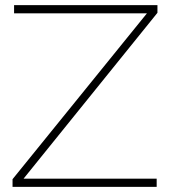

<svg xmlns="http://www.w3.org/2000/svg" viewBox="-20 -730 665 750"><path d="M29 0V-30L554 -678H35V-710H595V-680L72 -32H592V0Z"/></svg>

Font: Raleway
Style: ExtraLight
Weight: 200
Designer: Matt McInerney, Pablo Impallari, Rodrigo Fuenzalida
Foundry: Matt McInerney, Pablo Impallari, Rodrigo Fuenzalida
Version: Version 2.001